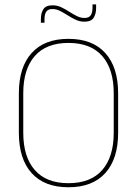

<svg xmlns="http://www.w3.org/2000/svg" viewBox="-20 -820 606 850"><path d="M283 9Q176.5 9 120 -53.8Q63.5 -116.5 63.5 -232.5V-406.5Q63.5 -522.5 120 -585.2Q176.5 -648 283 -648Q389.5 -648 446.2 -585.2Q503 -522.5 503 -406.5V-232.5Q503 -116.5 446.2 -53.8Q389.5 9 283 9ZM283 -9Q381.5 -9 432.5 -67.2Q483.5 -125.5 483.5 -232.5V-407Q483.5 -514 432.5 -572Q381.5 -630 283 -630Q185 -630 134 -572Q83 -514 83 -407V-232.5Q83 -125.5 134 -67.2Q185 -9 283 -9ZM354 -724Q333.5 -724 315.2 -732.5Q297 -741 280 -752Q263 -763 246.2 -771.5Q229.5 -780 212 -780Q193 -780 185 -768.5Q177 -757 177 -735V-719.5H161V-735.5Q161 -762 172 -779.2Q183 -796.5 212.5 -796.5Q233 -796.5 251 -788Q269 -779.5 286 -768.5Q303 -757.5 320 -749Q337 -740.5 354.5 -740.5Q373.5 -740.5 381.5 -752.2Q389.5 -764 389.5 -785.5V-800.5H405.5V-784.5Q405.5 -758.5 394.5 -741.2Q383.5 -724 354 -724Z"/></svg>

Font: Anek Kannada Medium Thin
Style: Regular
Weight: 250
Version: Version 1.003